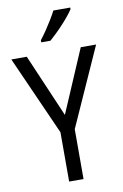

<svg xmlns="http://www.w3.org/2000/svg" viewBox="-101 -995 674 1052"><g transform="rotate(-10 236.0 -469.0)"><path d="M236.3 -363.8 386.2 -713.9H471.7L275.9 -277.3V0H195.8V-274.4L0 -713.9H85.9ZM367.2 -938V-928.7Q357.4 -913.6 341.1 -893.6Q324.7 -873.5 304.9 -852.1Q285.2 -830.6 265.1 -811.3Q245.1 -792 229 -777.8H177.7V-789.6Q195.3 -812 212.9 -837.9Q230.5 -863.8 246.1 -889.6Q261.7 -915.5 273.4 -938Z"/></g></svg>

Font: Open Sans SemiCondensed
Style: Regular
Weight: 400
Width: 4
Designer: Monotype Design Team
Foundry: Monotype Imaging Inc.
Version: Version 3.000